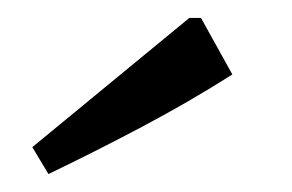

<svg xmlns="http://www.w3.org/2000/svg" viewBox="-20 -753 325 214"><path d="M34 -559 16 -589 191 -733H204L239 -670Q190 -639 138 -611.5Q86 -584 34 -559Z"/></svg>

Font: Piazzolla 24pt Medium
Style: Regular
Weight: 500
Designer: Juan Pablo del Peral
Foundry: Huerta Tipografica
Version: Version 2.005